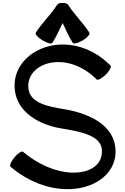

<svg xmlns="http://www.w3.org/2000/svg" viewBox="-20 -1221 867 1327"><path d="M342 -925C370 -968 390 -1016 413 -1062C435 -1016 455 -968 483 -925C489 -915 520 -923 552 -942C584 -961 604 -985 598 -995C555 -1062 496 -1118 453 -1185C445 -1197 429 -1203 413 -1200C396 -1203 380 -1197 373 -1185C330 -1118 270 -1062 227 -995C221 -985 242 -961 274 -942C306 -923 336 -915 342 -925ZM53 -68C391 216 811 72 777 -205C757 -363 590 -438 426 -466C317 -484 190 -506 177 -606C152 -785 436 -884 648 -672C656 -664 684 -679 711 -705C737 -731 752 -759 744 -768C459 -1053 46 -878 83 -594C102 -446 247 -360 400 -334C521 -314 670 -289 683 -195C708 -3 401 48 139 -172C130 -179 104 -162 80 -134C56 -105 44 -76 53 -68Z"/></svg>

Font: Nupuram Expanded Bold
Style: Regular
Weight: 700
Width: 7
Designer: Santhosh Thottingal (santhosh.thottingal@gmail.com)
Foundry: SMC
Version: Version 1.000